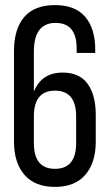

<svg xmlns="http://www.w3.org/2000/svg" viewBox="-20 -727 429 754"><path d="M196 -707Q275 -707 314.5 -661Q354 -615 354 -532V-519H281V-537Q281 -637 198 -637Q113 -637 113 -524V-367Q143 -442 226 -442Q292 -442 324 -398Q356 -354 356 -276V-170Q356 -88 315 -40.5Q274 7 196 7Q117 7 76 -40.5Q35 -88 35 -170V-527Q35 -613 75 -660Q115 -707 196 -707ZM113 -270V-165Q113 -64 196 -64Q279 -64 279 -165V-270Q279 -371 196 -371Q113 -371 113 -270Z"/></svg>

Font: TypoPRO Bebas Neue
Style: Regular
Weight: 400
Designer: Ryoichi Tsunekawa
Foundry: Ryoichi Tsunekawa
Version: Version 001.003